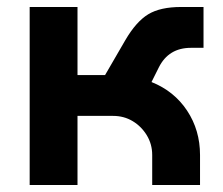

<svg xmlns="http://www.w3.org/2000/svg" viewBox="-20 -530 638 550"><path d="M65 0V-510H202V-315H281L339 -415Q370 -468 404.5 -489Q439 -510 499 -510H563V-393H527Q463 -393 435 -337L414 -295Q479 -269 516 -213Q553 -157 553 -86V0H416V-86Q416 -117 400.5 -142.5Q385 -168 360 -183Q335 -198 304 -198H202V0Z"/></svg>

Font: MuseoModerno SemiBold
Style: Regular
Weight: 600
Designer: Pablo Cosgaya, Héctor Gatti, Marcela Romero, and the Authors of The MuseoModerno Project.
Foundry: Omnibus-Type Team
Version: Version 1.001